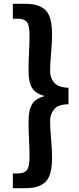

<svg xmlns="http://www.w3.org/2000/svg" viewBox="-20 -823 418 1015"><path d="M48 172V94H71Q109 94 122.5 75.5Q136 57 136 8Q136 -40 133.5 -85Q131 -130 131 -182Q131 -244 150.5 -273.5Q170 -303 211 -313V-317Q170 -328 150.5 -357Q131 -386 131 -448Q131 -501 133.5 -546Q136 -591 136 -638Q136 -688 122.5 -706Q109 -724 71 -724H48V-803H113Q186 -803 220.5 -769.5Q255 -736 255 -644Q255 -604 252.5 -572.5Q250 -541 247.5 -511Q245 -481 245 -444Q245 -413 265.5 -387Q286 -361 342 -359V-272Q286 -271 265.5 -244.5Q245 -218 245 -186Q245 -150 247.5 -119.5Q250 -89 252.5 -58Q255 -27 255 14Q255 105 220.5 138.5Q186 172 113 172Z"/></svg>

Font: Source Han Sans TC
Style: Bold
Weight: 700
Designer: Ryoko NISHIZUKA Ë•øÂ°öÊ∂ºÂ≠ê (kana, bopomofo & ideographs); Paul D. Hunt (Latin, Greek & Cyrillic); Sandoll Communicatio
Foundry: Adobe
Version: Version 2.004;hotconv 1.0.118;makeotfexe 2.5.65603